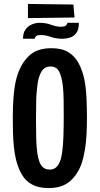

<svg xmlns="http://www.w3.org/2000/svg" viewBox="-20 -951 507 976"><path d="M227 5Q177 5 144 -12.5Q111 -30 91.5 -63Q72 -96 61 -141Q54 -171 50.5 -205Q47 -239 46 -277.5Q45 -316 45 -357Q45 -384 46 -410Q47 -436 49 -460.5Q51 -485 54.5 -508.5Q58 -532 64 -554Q82 -621 123.5 -663.5Q165 -706 241 -706Q294 -706 327 -686Q360 -666 379.5 -630Q399 -594 409 -546Q417 -505 419.5 -456Q422 -407 422 -356Q422 -312 420 -270.5Q418 -229 412 -192Q406 -155 396 -123Q376 -65 336 -30Q296 5 227 5ZM233 -89Q251 -89 263.5 -99Q276 -109 284 -128.5Q292 -148 296 -177Q301 -213 302.5 -261Q304 -309 304 -359Q304 -402 303.5 -441.5Q303 -481 300 -510Q294 -562 280.5 -587.5Q267 -613 237 -613Q206 -613 190 -586Q174 -559 169 -508Q167 -492 165.5 -473Q164 -454 164 -433Q164 -412 163.5 -389.5Q163 -367 163 -346Q163 -296 164 -250Q165 -204 170 -171Q174 -144 181.5 -125.5Q189 -107 201.5 -98Q214 -89 233 -89ZM122 -859V-931L353 -928L359 -862ZM156 -754H97Q97 -784 110 -801.5Q123 -819 142 -827Q161 -835 181 -835Q214 -835 240 -825Q266 -815 290 -815Q305 -815 312.5 -819.5Q320 -824 323 -835H381Q381 -800 368 -783Q355 -766 336 -760Q317 -754 297 -754Q265 -754 238 -763.5Q211 -773 188 -773Q173 -773 166 -769Q159 -765 156 -754Z"/></svg>

Font: Truculenta
Style: Bold
Weight: 700
Designer: Ivan Castro, Eva Sanz & Omnibus-Type Team
Foundry: Omnibus-Type
Version: Version 1.002